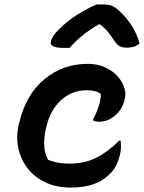

<svg xmlns="http://www.w3.org/2000/svg" viewBox="-20 -835 650 866"><path d="M376 -547Q418 -547 451 -532.5Q484 -518 506 -496Q529 -472 539 -444Q549 -416 544 -395L541 -382Q531 -341 498.5 -313.5Q466 -286 427 -286Q413 -286 400 -291V-297Q435 -364 435 -411Q412 -428 372 -428Q304 -428 255 -383Q206 -338 189 -262L186 -250Q178 -213 179.5 -178Q181 -143 197 -114Q238 -97 292 -97Q362 -97 414.5 -123.5Q467 -150 518 -201H524Q526 -186 525.5 -169.5Q525 -153 521 -137Q513 -105 500.5 -82.5Q488 -60 466 -42Q440 -17 398 -3Q356 11 299 11Q234 11 184.5 -12.5Q135 -36 104 -76.5Q73 -117 62.5 -167.5Q52 -218 64 -271L67 -282Q97 -409 180.5 -478Q264 -547 376 -547ZM416 -815H444Q467 -815 483 -809.5Q499 -804 521 -783Q550 -756 573.5 -720Q597 -684 610 -639Q598 -629 584 -624.5Q570 -620 554 -620Q531 -620 519 -627Q507 -634 495 -652Q484 -670 469.5 -688Q455 -706 432 -725H425Q378 -697 346.5 -670.5Q315 -644 294 -619H266Q205 -619 209 -646Q211 -657 219.5 -671Q228 -685 247 -704Q282 -739 328.5 -768.5Q375 -798 416 -815Z"/></svg>

Font: Recursive Mn Csl St SmB
Style: Italic
Weight: 600
Italic angle: -15°
Monospace: yes
Version: Version 1.079;hotconv 1.0.112;makeotfexe 2.5.65598; ttfautoh